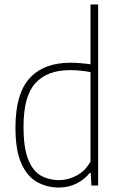

<svg xmlns="http://www.w3.org/2000/svg" viewBox="-20 -828 536 857"><path d="M242.5 9Q189 9 145 -15.8Q101 -40.5 75 -99Q49 -157.5 49 -259Q49 -409.5 112.2 -478.8Q175.5 -548 294 -548Q316 -548 339.8 -546Q363.5 -544 384 -541V-808H418V0H388L385 -56.5H381Q359.5 -29 323.8 -10Q288 9 242.5 9ZM243.5 -24Q283.5 -24 321.8 -44.2Q360 -64.5 384 -106.5V-506Q366 -510 340.8 -512.5Q315.5 -515 292.5 -515Q191 -515 138 -456.8Q85 -398.5 85 -263Q85 -168 105.8 -116.2Q126.5 -64.5 162.5 -44.2Q198.5 -24 243.5 -24Z"/></svg>

Font: Encode Sans SemiCondensed SemiCondensed Thin
Style: Regular
Weight: 100
Width: 4
Designer: Multiple Designers
Foundry: Impallari Type
Version: Version 3.000; ttfautohint (v1.8.3) -l 8 -r 50 -G 200 -x 14 